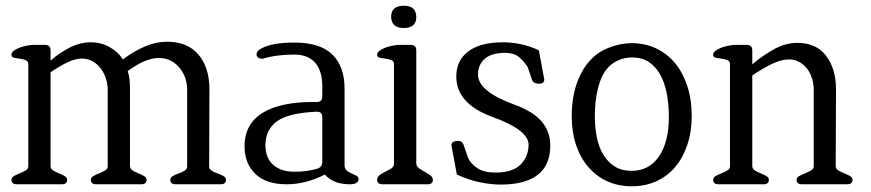

<svg xmlns="http://www.w3.org/2000/svg" viewBox="-20 -645 3049 672"><path d="M771 -15Q771 0 751 0H595Q576 0 576 -15Q576 -24 585 -29Q594 -34 605.5 -38Q617 -42 626 -47.5Q635 -53 635 -63V-332Q635 -352 628.5 -371.5Q622 -391 609 -407Q596 -423 578 -432.5Q560 -442 536 -442Q488 -442 427 -396Q432 -382 433.5 -366Q435 -350 435 -332V-64Q435 -54 444 -48.5Q453 -43 464 -38.5Q475 -34 484 -29Q493 -24 493 -15Q493 0 474 0H317Q298 0 298 -15Q298 -24 307 -29Q316 -34 327.5 -38.5Q339 -43 348 -48.5Q357 -54 357 -63V-332Q357 -350 351 -369Q345 -388 333.5 -404Q322 -420 305 -430Q288 -440 267 -440Q244 -440 216.5 -427Q189 -414 157 -392V-64Q157 -54 166 -48.5Q175 -43 186 -38.5Q197 -34 206 -29Q215 -24 215 -15Q215 0 196 0H40Q20 0 20 -15Q20 -24 29 -29Q38 -34 49.5 -38.5Q61 -43 70 -48.5Q79 -54 79 -63V-420Q79 -431 70 -434.5Q61 -438 49.5 -439.5Q38 -441 29 -443Q20 -445 20 -454Q20 -461 28.5 -467.5Q37 -474 49.5 -478.5Q62 -483 75.5 -485.5Q89 -488 99 -488H137Q157 -488 157 -469V-433Q192 -463 227 -480Q262 -497 297 -497Q334 -497 364 -480Q394 -463 410 -437Q493 -499 564 -499Q637 -499 675 -453.5Q713 -408 713 -332L712 -63Q712 -53 721 -47.5Q730 -42 741.5 -38Q753 -34 762 -29Q771 -24 771 -15Z M1235 -17Q1233 0 1205 0Q1147 0 1117 -34Q1050 0 983 0Q911 0 873.5 -36.5Q836 -73 836 -133Q836 -174 853 -203.5Q870 -233 901.5 -251.5Q933 -270 976.5 -279Q1020 -288 1073 -288H1089Q1108 -288 1108 -308V-343Q1108 -397 1083 -425.5Q1058 -454 1010 -454Q980 -454 952 -450.5Q924 -447 898 -439Q878 -441 878 -454Q878 -468 898 -477Q935 -496 1010 -496Q1101 -496 1143.5 -454Q1186 -412 1186 -334V-67Q1186 -54 1193.5 -48Q1201 -42 1210.5 -38Q1220 -34 1227.5 -30Q1235 -26 1235 -17ZM1108 -235Q1108 -254 1089 -254Q990 -250 949.5 -220.5Q909 -191 909 -136Q909 -119 914 -102.5Q919 -86 931 -73Q943 -60 962.5 -52Q982 -44 1011 -44Q1054 -44 1088 -54Q1108 -59 1108 -78Z M1437 -585Q1437 -547 1393 -547Q1350 -547 1349 -586Q1349 -625 1393 -625Q1437 -625 1437 -585ZM1495 -15Q1495 0 1476 0H1320Q1300 0 1300 -15Q1300 -26 1309 -32.5Q1318 -39 1329.5 -44.5Q1341 -50 1350 -56Q1359 -62 1359 -73V-420Q1359 -431 1350 -434.5Q1341 -438 1329.5 -439.5Q1318 -441 1309 -443Q1300 -445 1300 -454Q1300 -461 1308.5 -467.5Q1317 -474 1329.5 -478.5Q1342 -483 1355.5 -485.5Q1369 -488 1379 -488H1417Q1437 -488 1437 -469V-74Q1437 -63 1446 -56.5Q1455 -50 1466 -44Q1477 -38 1486 -31.5Q1495 -25 1495 -15Z M1906 -136Q1906 -67 1862 -33Q1818 1 1733 1Q1698 1 1659.5 -7Q1621 -15 1579 -34L1560 -136Q1560 -152 1584 -152Q1598 -152 1603 -137L1618 -93Q1628 -71 1651.5 -56Q1675 -41 1714 -41Q1774 -41 1802 -69Q1830 -97 1830 -139Q1830 -190 1703 -236Q1577 -282 1577 -377Q1577 -434 1619.5 -465.5Q1662 -497 1740 -497Q1770 -497 1802 -490.5Q1834 -484 1866 -469L1885 -367Q1885 -352 1866 -352Q1847 -352 1842 -366L1827 -410Q1813 -432 1795.5 -446Q1778 -460 1748 -460Q1700 -460 1676.5 -439Q1653 -418 1653 -384Q1653 -325 1780 -279Q1846 -255 1876 -219.5Q1906 -184 1906 -136Z M2401 -238Q2401 -184 2386 -139Q2371 -94 2344 -61.5Q2317 -29 2278 -11Q2239 7 2191 7Q2144 7 2105.5 -10.5Q2067 -28 2039 -60.5Q2011 -93 1996 -138Q1981 -183 1981 -238Q1981 -326 2014.5 -389.5Q2048 -453 2108 -477Q2151 -494 2191 -494Q2236 -494 2274.5 -476.5Q2313 -459 2341 -426Q2369 -393 2385 -345.5Q2401 -298 2401 -238ZM2321 -234Q2321 -280 2313.5 -318.5Q2306 -357 2290 -385Q2274 -413 2250 -428.5Q2226 -444 2192 -444Q2163 -444 2138 -431Q2098 -411 2080 -359.5Q2062 -308 2062 -238Q2062 -198 2069 -163.5Q2076 -129 2092 -103Q2108 -77 2132 -62Q2156 -47 2191 -47Q2222 -47 2246.5 -60.5Q2271 -74 2287.5 -99Q2304 -124 2312.5 -158Q2321 -192 2321 -234Z M2964 -15Q2964 0 2944 0H2788Q2768 0 2768 -15Q2768 -24 2777.5 -29Q2787 -34 2798 -38.5Q2809 -43 2818.5 -48.5Q2828 -54 2828 -63V-332Q2828 -350 2822.5 -369Q2817 -388 2806 -403Q2795 -418 2778.5 -427.5Q2762 -437 2741 -437Q2715 -437 2683.5 -422Q2652 -407 2613 -381V-64Q2613 -54 2622 -48.5Q2631 -43 2642 -38.5Q2653 -34 2662 -29Q2671 -24 2671 -15Q2671 0 2652 0H2496Q2476 0 2476 -15Q2476 -24 2485 -29Q2494 -34 2505.5 -38.5Q2517 -43 2526 -48.5Q2535 -54 2535 -63V-420Q2535 -431 2526 -434.5Q2517 -438 2505.5 -439.5Q2494 -441 2485 -443Q2476 -445 2476 -454Q2476 -461 2484.5 -467.5Q2493 -474 2505.5 -478.5Q2518 -483 2531.5 -485.5Q2545 -488 2555 -488H2593Q2613 -488 2613 -469V-420Q2655 -455 2693.5 -475Q2732 -495 2770 -495Q2837 -495 2871.5 -449.5Q2906 -404 2906 -332L2905 -64Q2905 -54 2914 -48.5Q2923 -43 2934.5 -38.5Q2946 -34 2955 -29Q2964 -24 2964 -15Z"/></svg>

Font: Jura
Style: Regular
Weight: 400
Designer: Ed Merritt
Foundry: Ten by Twenty
Version: Version 1.007